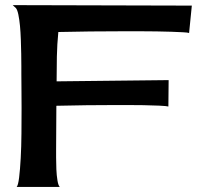

<svg xmlns="http://www.w3.org/2000/svg" viewBox="-20 -740 779 760"><path d="M461.9 -616.2Q336.9 -616.2 210.9 -613.3Q206.1 -564.5 205.1 -516.1Q204.1 -467.8 204.1 -418L647.5 -422.9L646.5 -318.4Q640.6 -320.3 610.8 -321.8Q581.1 -323.2 546.9 -323.7Q512.7 -324.2 481.4 -324.2Q450.2 -324.2 441.4 -324.2Q323.2 -324.2 203.1 -321.3Q203.1 -277.3 202.6 -233.9Q202.1 -190.4 202.1 -146.5Q202.1 -138.7 202.1 -116.2Q202.1 -93.8 203.1 -69.8Q204.1 -45.9 207.5 -25.4Q210.9 -4.9 216.8 0H45.9Q51.8 -5.9 55.7 -37.6Q59.6 -69.3 62 -114.3Q64.5 -159.2 64.9 -211.9Q65.4 -264.6 65.4 -312.5Q65.4 -360.4 64.9 -397Q64.5 -433.6 64.5 -448.2Q64.5 -457 64.5 -478.5Q64.5 -500 64 -526.4Q63.5 -552.7 62.5 -582.5Q61.5 -612.3 59.1 -637.7Q56.6 -663.1 52.7 -682.1Q48.8 -701.2 43 -708Q40 -710.9 36.6 -713.9Q33.2 -716.8 30.3 -719.7L739.3 -717.8L728.5 -609.4Q723.6 -611.3 704.6 -612.3Q685.5 -613.3 658.2 -614.3Q630.9 -615.2 599.6 -615.7Q568.4 -616.2 540.5 -616.2Q512.7 -616.2 491.2 -616.2Q469.7 -616.2 461.9 -616.2Z"/></svg>

Font: Cherry Cream Soda
Style: Regular
Weight: 400
Designer: Font Diner, Inc
Foundry: Font Diner, Inc
Version: Version 1.000